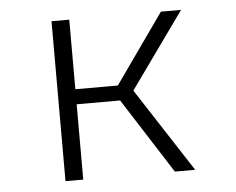

<svg xmlns="http://www.w3.org/2000/svg" viewBox="-42 -549 734 598"><g transform="rotate(-5 325.0 -250.0)"><path d="M139.5 0V-500H195V-282.5H362V-235.5H195V0ZM481.5 0 315.5 -259.5 365.5 -276.5 545 0ZM365 -249 319 -270 481.5 -500H544.5Z"/></g></svg>

Font: Trispace Thin ExtraLight
Style: Regular
Weight: 250
Version: Version 1.210